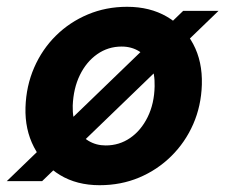

<svg xmlns="http://www.w3.org/2000/svg" viewBox="-36 -533 663 565"><path d="M-16 0 503 -501H607L88 0ZM257 12Q190 12 140.5 -18Q91 -48 64 -100Q37 -152 39 -217Q41 -280 64.5 -334Q88 -388 128.5 -428Q169 -468 222.5 -490.5Q276 -513 338 -513Q405 -513 455 -484Q505 -455 532.5 -403.5Q560 -352 558 -284Q556 -221 532.5 -167.5Q509 -114 468 -73.5Q427 -33 373.5 -10.5Q320 12 257 12ZM275 -105Q315 -105 347 -127Q379 -149 398.5 -188.5Q418 -228 419 -279Q420 -317 408 -342.5Q396 -368 373.5 -382Q351 -396 322 -396Q282 -396 250 -373.5Q218 -351 199 -312Q180 -273 178 -222Q177 -185 189.5 -158.5Q202 -132 224.5 -118.5Q247 -105 275 -105Z"/></svg>

Font: DM Sans 18pt
Style: Bold Italic
Weight: 700
Italic angle: -10°
Designer: Colophon Foundry, Jonny Pinhorn
Foundry: Colophon Foundry
Version: Version 4.004;gftools[0.9.30]